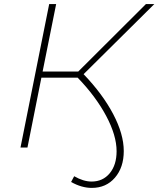

<svg xmlns="http://www.w3.org/2000/svg" viewBox="-20 -720 773 937"><path d="M388 -358Q481 -261 532.5 -163Q584 -65 584 17Q584 97 541 147Q498 197 428 197Q378 197 327 168L342 140Q387 166 427 166Q482 166 515.5 125.5Q549 85 549 18Q549 -59 498 -154.5Q447 -250 359 -341H182L114 0H80L220 -700H254L188 -371H362L692 -700H733Z"/></svg>

Font: Montserrat Alternates ExLight
Style: Italic
Weight: 275
Italic angle: -11.3°
Designer: Julieta Ulanovsky
Foundry: Julieta Ulanovsky
Version: Version 7.200